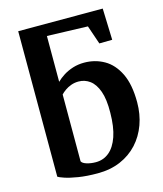

<svg xmlns="http://www.w3.org/2000/svg" viewBox="-121 -909 859 1010"><g transform="rotate(-15 308.0 -404.0)"><path d="M285.7 11Q225.5 11 180.6 3.7Q135.6 -3.6 108.6 -12.8Q81.6 -22 74.8 -27L74.3 -819.4H534.6L540.3 -647.9L470 -646.9L435.1 -749L213.6 -756.1V-506.5Q229.7 -522.6 252.5 -537.2Q275.4 -551.7 304.2 -560.9Q332.9 -570 366 -570Q425 -570 474.1 -542.2Q523.1 -514.4 552.6 -454.2Q582.1 -394 582.1 -296.5Q582.1 -231.8 561.8 -175.8Q541.5 -119.8 503 -77.8Q464.4 -35.9 409.5 -12.4Q354.5 11 285.7 11ZM291.3 -48.1Q332.6 -48.1 363.8 -73.8Q395.1 -99.6 412.9 -151.1Q430.7 -202.7 431.3 -280.3Q432.5 -352.7 416.7 -397Q400.9 -441.2 373.4 -461.5Q346 -481.8 311.8 -481.8Q290.2 -481.8 271.2 -474.9Q252.3 -468 237.7 -457.6Q223.1 -447.2 214.1 -437.3V-73.5Q219.4 -62 241.7 -55.1Q264 -48.1 291.3 -48.1Z"/></g></svg>

Font: Merriweather Light
Style: Regular
Weight: 300
Version: Version 2.100